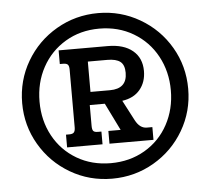

<svg xmlns="http://www.w3.org/2000/svg" viewBox="-51 -756 906 826"><g transform="rotate(-5 401.5 -343.5)"><path d="M43 -343Q43 -441 91 -523Q139 -605 221.5 -653Q304 -701 402 -701Q499 -701 581.5 -653Q664 -605 712 -523Q760 -441 760 -343Q760 -246 712 -164Q664 -82 581.5 -34Q499 14 401 14Q303 14 221 -34Q139 -82 91 -164Q43 -246 43 -343ZM685 -343Q685 -424 649 -490.5Q613 -557 548 -595.5Q483 -634 401 -634Q319 -634 254.5 -595.5Q190 -557 154 -491Q118 -425 118 -343Q118 -261 154 -195Q190 -129 254.5 -91Q319 -53 401 -53Q483 -53 548 -91Q613 -129 649 -195.5Q685 -262 685 -343ZM219 -192H233Q248 -192 253.5 -198.5Q259 -205 259 -220V-273V-470Q259 -485 253.5 -491Q248 -497 233 -497H219V-556H431Q500 -556 538.5 -524Q577 -492 577 -436Q577 -388 550 -355.5Q523 -323 473 -316L519 -228Q538 -192 568 -192H592V-137H402V-192H455L397 -310H332V-220Q332 -204 337 -198Q342 -192 357 -192H372V-137H219ZM424 -366Q498 -366 498 -435Q498 -469 480 -483Q462 -497 424 -497H340V-366Z"/></g></svg>

Font: Pridi
Style: Regular
Weight: 400
Designer: Katatrad Team
Foundry: CadsonDemak
Version: Version 1.001